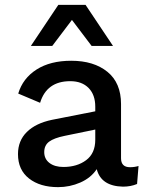

<svg xmlns="http://www.w3.org/2000/svg" viewBox="-20 -760 610 790"><path d="M276 -678 195 -571H107L220 -740H332L445 -571H357ZM515 -72Q533 -72 550 -77L544 -3Q518 8 486 8Q396 6 378 -64Q354 -28 310.5 -9Q267 10 219 10Q145 10 99.5 -25.5Q54 -61 54 -126Q54 -181 90.5 -217Q127 -253 194 -267L372 -302V-321Q372 -370 344.5 -398Q317 -426 269 -426Q172 -426 145 -337L55 -375Q74 -438 130.5 -474Q187 -510 273 -510Q366 -510 422 -464.5Q478 -419 478 -332V-109Q478 -72 515 -72ZM241 -73Q297 -73 334.5 -101Q372 -129 372 -185V-227L246 -201Q202 -192 182 -177Q162 -162 162 -134Q162 -106 183.5 -89.5Q205 -73 241 -73Z"/></svg>

Font: Elaine Sans Medium
Style: Regular
Weight: 500
Designer: Wei Huang
Foundry: Wei Huang
Version: Version 2.001;PS 002.001;hotconv 1.0.88;makeotf.lib2.5.64775